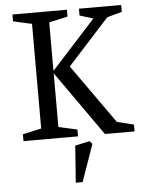

<svg xmlns="http://www.w3.org/2000/svg" viewBox="-57 -657 698 923"><g transform="rotate(-5 292.0 -195.0)"><path d="M38 0V-33L128 -53V-558L38 -578V-611H301V-578L211 -558V-324L424 -558L359 -578V-611H563V-578L491 -558L291 -338L493 -53L574 -33V0H431L211 -312V-53L301 -33V0ZM271 221 284 43 354 28 367 42 304 221Z"/></g></svg>

Font: Manuale
Style: Regular
Weight: 400
Designer: Eduardo Tunni / Pablo Cosgaya
Foundry: Eduardo Tunni / Pablo Cosgaya
Version: Version 1.002